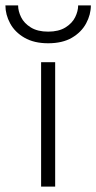

<svg xmlns="http://www.w3.org/2000/svg" viewBox="-62 -690 356 710"><path d="M-42 -670H5Q5 -649 16 -626.5Q27 -604 52 -588.5Q77 -573 116 -573Q155 -573 180 -588.5Q205 -604 216 -626.5Q227 -649 227 -670H274Q274 -636 256.5 -603.5Q239 -571 204 -550.5Q169 -530 116 -530Q64 -530 28.5 -550.5Q-7 -571 -24.5 -603.5Q-42 -636 -42 -670ZM90 -460H142V0H90Z"/></svg>

Font: Jost* Light
Style: Regular
Weight: 300
Version: Version 3.7